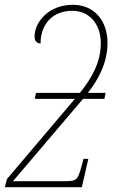

<svg xmlns="http://www.w3.org/2000/svg" viewBox="-35 -780 490 800"><path d="M-15 0H306L333 -118H313L305 -88C288 -28 286 -25 229 -25H19L311 -368H400L405 -393H331C371 -444 413 -514 413 -602C413 -690 361 -760 268 -760C167 -760 109 -687 109 -628C109 -607 121 -599 134 -599C134 -682 187 -735 266 -735C341 -735 385 -676 385 -600C385 -524 351 -459 298 -393H115L110 -368H277L-6 -34Z"/></svg>

Font: Noto Serif Condensed Thin
Style: Italic
Weight: 100
Width: 3
Italic angle: -12°
Designer: Monotype Design Team
Foundry: Monotype Imaging Inc.
Version: Version 2.013